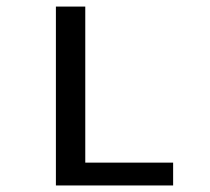

<svg xmlns="http://www.w3.org/2000/svg" viewBox="-20 -567 642 587"><path d="M509.3 0V-69.8H240.7V-546.9H150.9V0Z"/></svg>

Font: Hack Dev
Style: Regular
Weight: 400
Designer: Christopher Simpkins
Foundry: Christopher Simpkins
Version: Version 2.0315